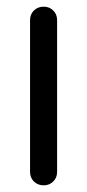

<svg xmlns="http://www.w3.org/2000/svg" viewBox="-20 -545 261 575"><path d="M111 10Q93 10 81.5 -1.5Q70 -13 70 -30V-485Q70 -502 81.5 -513.5Q93 -525 111 -525Q128 -525 139.5 -513.5Q151 -502 151 -485V-30Q151 -13 139.5 -1.5Q128 10 111 10Z"/></svg>

Font: National Park
Style: Regular
Weight: 400
Designer: Andrea Herstowski, Ben Hoepner
Version: Version 1.009